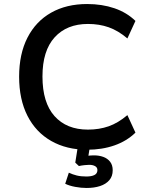

<svg xmlns="http://www.w3.org/2000/svg" viewBox="-20 -734 755 954"><path d="M413 10Q311 10 234.5 -33.5Q158 -77 116.5 -158.5Q75 -240 75 -353Q75 -466 116.5 -547Q158 -628 234 -671Q310 -714 413 -714Q487 -714 548.5 -693Q610 -672 653 -630L613 -543Q567 -582 520 -598.5Q473 -615 417 -615Q312 -615 251.5 -548.5Q191 -482 191 -354Q191 -224 251 -157Q311 -90 417 -90Q473 -90 520 -106.5Q567 -123 613 -162L653 -75Q610 -33 548.5 -11.5Q487 10 413 10ZM410 200Q383 200 353.5 194.5Q324 189 304 179L322 124Q341 133 361.5 138Q382 143 409 143Q435 143 449.5 135.5Q464 128 464 111Q464 98 452.5 91.5Q441 85 423 85Q414 85 400 86.5Q386 88 372 91L354 74L369 -20H429L416 60L388 46Q400 42 416 40Q432 38 448 38Q472 38 493 45.5Q514 53 527 69.5Q540 86 540 112Q540 142 523 161.5Q506 181 477 190.5Q448 200 410 200Z"/></svg>

Font: Nunito Sans 7pt SemiBold
Style: Regular
Weight: 600
Designer: Vernon Adams
Foundry: Vernon Adams
Version: Version 3.101;gftools[0.9.27]